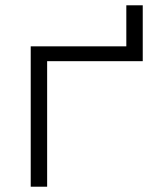

<svg xmlns="http://www.w3.org/2000/svg" viewBox="-20 -705 615 725"><path d="M96 0V-530H457V-685H519V-474H158V0Z"/></svg>

Font: Jozsika Light
Style: Regular
Weight: 300
Monospace: yes
Designer: Belleve Invis
Foundry: Belleve Invis
Version: 2.1.0